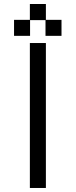

<svg xmlns="http://www.w3.org/2000/svg" viewBox="-20 -934 376 954"><path d="M208 0H128.4V-720.2H208ZM208 -835.4H285.6V-755.9H206.1V-834H129.4V-755.9H49.8V-835.4H128.4V-914.1H208Z"/></svg>

Font: W95FA
Style: Regular
Weight: 400
Designer: FontsArena.com
Foundry: Alina Sava
Version: Version 1.002;Fontself Maker 3.4.0